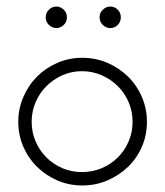

<svg xmlns="http://www.w3.org/2000/svg" viewBox="-20 -561 505 588"><path d="M36 -188Q36 -228 51.5 -264Q67 -300 93.5 -326.5Q120 -353 155.5 -368.5Q191 -384 232 -384Q273 -384 309 -368.5Q345 -353 372 -326.5Q399 -300 414.5 -264Q430 -228 430 -188Q430 -147 414.5 -111.5Q399 -76 372 -50Q345 -24 309 -8.5Q273 7 232 7Q191 7 155.5 -8.5Q120 -24 93.5 -50Q67 -76 51.5 -111.5Q36 -147 36 -188ZM77 -188Q77 -156 89 -128Q101 -100 122 -79Q143 -58 171 -46Q199 -34 231 -34Q263 -34 291.5 -46Q320 -58 341 -79Q362 -100 374 -128Q386 -156 386 -188Q386 -220 374 -248Q362 -276 341 -297Q320 -318 291.5 -330.5Q263 -343 231 -343Q199 -343 171 -330.5Q143 -318 122 -297Q101 -276 89 -248Q77 -220 77 -188ZM285 -508Q285 -522 295 -531.5Q305 -541 318 -541Q331 -541 340.5 -531.5Q350 -522 350 -508Q350 -494 340.5 -484.5Q331 -475 318 -475Q305 -475 295 -484.5Q285 -494 285 -508ZM120 -508Q120 -522 130 -531.5Q140 -541 153 -541Q165 -541 175 -531.5Q185 -522 185 -508Q185 -494 175 -484.5Q165 -475 153 -475Q140 -475 130 -484.5Q120 -494 120 -508Z"/></svg>

Font: Josefin Slab
Style: Regular
Weight: 400
Designer: Santiago Orozco
Foundry: Typemade
Version: Version 1.000